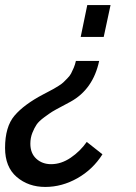

<svg xmlns="http://www.w3.org/2000/svg" viewBox="-58 -526 539 759"><path d="M379 -506 352 -380H261L287 -506ZM334 -285Q310 -173 221 -124Q214 -120 186.5 -105.5Q159 -91 148.5 -84.5Q138 -78 117 -62.5Q96 -47 87 -34Q78 -21 70 -1Q62 19 62 42Q62 80 85.5 101.5Q109 123 144 123Q184 123 221.5 97.5Q259 72 285 35L347 84Q309 144 248 178.5Q187 213 121 213Q54 213 8 173.5Q-38 134 -38 59Q-38 -25 -0.5 -69Q37 -113 113 -153Q117 -155 133 -163.5Q149 -172 154.5 -175Q160 -178 173.5 -186.5Q187 -195 192.5 -200.5Q198 -206 208 -216Q218 -226 223 -235.5Q228 -245 233.5 -258Q239 -271 242 -285Z"/></svg>

Font: Raleway-v4020 SemiBold
Style: Italic
Weight: 600
Italic angle: -12°
Designer: Matt McInerney, Pablo Impallari, Rodrigo Fuenzalida
Foundry: Matt McInerney, Pablo Impallari, Rodrigo Fuenzalida
Version: Version 4.020;PS 004.020;hotconv 1.0.88;makeotf.lib2.5.64775